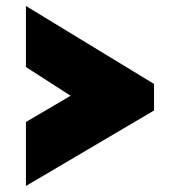

<svg xmlns="http://www.w3.org/2000/svg" viewBox="-20 -576 561 636"><path d="M490.2 -210 65.9 40V-171.9L213.9 -258.8L65.9 -354V-556.2L490.2 -297.9Z"/></svg>

Font: Rawline Black
Style: Regular
Weight: 900
Designer: Matt McInerney, Pablo Impallari, Rodrigo Fuenzalida
Foundry: Matt McInerney, Pablo Impallari, Rodrigo Fuenzalida
Version: Version 4.020;PS 004.020;hotconv 1.0.88;makeotf.lib2.5.64775